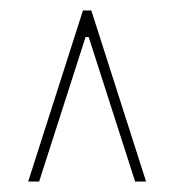

<svg xmlns="http://www.w3.org/2000/svg" viewBox="-20 -719 334 368"><path d="M239 -371 150 -648H144L55 -371H34L139 -699H155L260 -371Z"/></svg>

Font: Moniqa ExtBd Cond Paragraph
Style: Regular
Weight: 800
Width: 3
Designer: Rajesh Rajput
Foundry: Rajesh Rajput
Version: Version 1.000